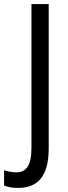

<svg xmlns="http://www.w3.org/2000/svg" viewBox="-78 -734 337 946"><path d="M10 192C106 192 162 137 162 -3V-714H77V-5C77 85 49 115 3 115C-20 115 -40 111 -58 105V180C-39 188 -16 192 10 192Z"/></svg>

Font: Noto Sans Khmer Condensed
Style: Regular
Weight: 400
Width: 3
Designer: Danh Hong and the Monotype Design Team
Foundry: Monotype Imaging Inc.
Version: Version 2.004